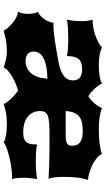

<svg xmlns="http://www.w3.org/2000/svg" viewBox="214 -781 572 1040"><g transform="rotate(90 500.0 -261.0)"><path d="M43 -71.8Q49.3 -83 52.2 -97.7Q55.2 -112.3 55.2 -127.4Q55.2 -143.1 52.2 -157.2Q49.3 -171.4 43.9 -181.2Q56.6 -185.5 67.1 -195.3Q77.6 -205.1 85.2 -217Q92.8 -229 97.4 -241.9Q102.1 -254.9 103.5 -265.6Q106 -264.6 108.9 -264.6Q111.8 -264.6 115.2 -264.6Q151.4 -264.6 202.4 -272.5Q253.4 -280.3 313.5 -291.5Q342.8 -296.9 362.3 -304.9Q381.8 -313 393.8 -323Q405.8 -333 410.6 -345Q415.5 -356.9 415.5 -370.1Q415.5 -394 400.9 -407Q386.2 -419.9 354 -419.9Q315.4 -419.9 299.6 -400.6Q283.7 -381.3 283.7 -337.4Q267.6 -341.3 242.2 -343Q216.8 -344.7 189 -344.7Q174.8 -344.7 160.4 -344.2Q146 -343.8 132.3 -343Q118.7 -342.3 106.9 -340.8Q95.2 -339.4 86.9 -337.4Q89.8 -352.5 92 -371.6Q94.2 -390.6 94.2 -416Q94.2 -424.3 94 -431.4Q93.8 -438.5 93 -445.3Q92.3 -452.1 90.8 -459.7Q89.4 -467.3 86.9 -476.6Q107.4 -476.6 129.6 -480.5Q151.9 -484.4 171.9 -491.5Q191.9 -498.5 209 -507.8Q226.1 -517.1 236.3 -527.3Q253.9 -519 276.6 -514.6Q299.3 -510.3 331.5 -510.3Q365.7 -510.3 393.1 -514.9Q420.4 -519.5 432.1 -527.3Q443.4 -505.4 462.2 -485.6Q481 -465.8 501.5 -453.1Q522 -466.3 539.1 -485.8Q556.2 -505.4 565.4 -527.3Q587.4 -518.1 615.2 -514.2Q643.1 -510.3 685.5 -510.3Q704.6 -510.3 723.9 -511.5Q743.2 -512.7 760.5 -514.9Q777.8 -517.1 791.7 -520.3Q805.7 -523.4 813.5 -527.3Q821.8 -510.3 839.4 -496.6Q856.9 -482.9 877.7 -473.1Q898.4 -463.4 919.4 -457.8Q940.4 -452.1 955.1 -451.7Q947.8 -435.1 942.9 -401.6Q938 -368.2 938 -319.3Q938 -285.6 941.2 -266.6Q944.3 -247.6 948.2 -237.8Q934.6 -238.8 914.1 -239.7Q893.6 -240.7 869.4 -241.5Q845.2 -242.2 819.3 -242.7Q793.5 -243.2 769.5 -243.2Q717.3 -243.2 681.4 -242.9Q645.5 -242.7 623.3 -238.3Q601.1 -233.9 591.3 -223.4Q581.5 -212.9 581.5 -192.4Q581.5 -169.4 590.1 -152.3Q598.6 -135.3 613.8 -123.8Q628.9 -112.3 650.1 -106.4Q671.4 -100.6 696.3 -100.6Q720.2 -100.6 733.4 -106.4Q746.6 -112.3 753.2 -122.6Q759.8 -132.8 761.2 -146.5Q762.7 -160.2 762.7 -175.8Q769 -173.8 780.8 -172.4Q792.5 -170.9 806.2 -170.2Q819.8 -169.4 833.7 -169.2Q847.7 -168.9 857.9 -168.9Q868.2 -168.9 881.3 -169.4Q894.5 -169.9 907.7 -170.9Q920.9 -171.9 932.1 -173.1Q943.4 -174.3 950.2 -176.3Q949.2 -171.4 948 -162.6Q946.8 -153.8 945.6 -143.8Q944.3 -133.8 943.6 -123.8Q942.9 -113.8 942.9 -106.9Q942.9 -83 944.6 -67.4Q946.3 -51.8 950.2 -40.5H941.4Q919.9 -40.5 891.8 -36.9Q863.8 -33.2 836.4 -26.9Q809.1 -20.5 785.9 -12.5Q762.7 -4.4 751 4.9Q744.1 0.5 733.2 -2.7Q722.2 -5.9 708.7 -8.1Q695.3 -10.3 680.4 -11.2Q665.5 -12.2 650.9 -12.2Q615.2 -12.2 586.9 -6.3Q558.6 -0.5 543 4.9Q540 -3.4 532.7 -13.4Q525.4 -23.4 515.6 -33.9Q505.9 -44.4 494.1 -54.7Q482.4 -64.9 470.2 -73.7Q412.6 -54.2 381.8 -32.7Q351.1 -11.2 347.2 4.9Q335.9 2 325.4 -1Q314.9 -3.9 303.7 -6.6Q292.5 -9.3 280.3 -10.7Q268.1 -12.2 253.4 -12.2Q222.7 -12.2 195.1 -6.6Q167.5 -1 147 4.9Q138.7 -8.8 126.5 -22.2Q114.3 -35.6 100.3 -46.6Q86.4 -57.6 71.5 -64.5Q56.6 -71.3 43 -71.8ZM688.5 -330.6Q708 -330.6 723.1 -331.1Q738.3 -331.5 748.5 -334.7Q758.8 -337.9 764.2 -344.5Q769.5 -351.1 769.5 -363.8Q769.5 -375 766.6 -385.7Q763.7 -396.5 755.1 -404.8Q746.6 -413.1 731.4 -418.2Q716.3 -423.3 691.9 -423.3Q664.6 -423.3 644.5 -418.9Q624.5 -414.6 611.1 -403.8Q597.7 -393.1 590.3 -375.2Q583 -357.4 581.5 -330.6ZM259.3 -155.8Q259.3 -144 263.7 -135.7Q268.1 -127.4 275.1 -122.6Q282.2 -117.7 291.3 -115.5Q300.3 -113.3 309.1 -113.3Q350.6 -113.3 376.5 -143.1Q402.3 -172.9 406.2 -231.9Q365.7 -231 337.9 -225.1Q310.1 -219.2 292.5 -209.5Q274.9 -199.7 267.1 -186Q259.3 -172.4 259.3 -155.8ZM425.8 -96.2Q420.4 -97.7 416 -97.7Z"/></g></svg>

Font: Arbutus
Style: Regular
Weight: 400
Designer: Karolina Lach
Foundry: Sorkin Type Co.
Version: Version 1.003